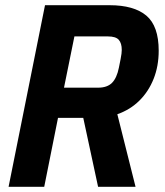

<svg xmlns="http://www.w3.org/2000/svg" viewBox="-20 -718 635 738"><path d="M203 -265 150 0H13L153 -698H401Q495 -698 542.5 -658Q590 -618 590 -523Q590 -464 570.5 -415Q551 -366 515.5 -331Q480 -296 431 -279L501 0H357L300 -265ZM226 -381H357Q392 -381 410.5 -399.5Q429 -418 437 -458Q441 -478 443.5 -490.5Q446 -503 447 -511.5Q448 -520 448 -526Q448 -552 436.5 -565Q425 -578 395 -578H266Z"/></svg>

Font: IBM Plex Sans Condensed
Style: Bold Italic
Weight: 700
Width: 3
Italic angle: -11.31°
Designer: Mike Abbink, Paul van der Laan, Pieter van Rosmalen
Foundry: Bold Monday
Version: Version 3.201